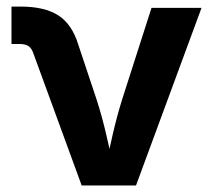

<svg xmlns="http://www.w3.org/2000/svg" viewBox="-20 -570 655 590"><path d="M231 0 81.9 -407.8Q76.7 -422.4 66.9 -428.6Q57.1 -434.8 40.7 -434.8H15.3V-549.8H42.9Q116.8 -549.8 158.9 -522.9Q201.1 -495.9 220.2 -433.9L277.4 -262.5Q294.4 -209.1 306.8 -155.1Q319.2 -101 332.3 -43.1H300.8Q313.7 -101 326 -155.2Q338.3 -209.3 354.7 -262.5L445.6 -545.9H599.3L397.9 0Z"/></svg>

Font: Inter Variable LoSnoCo
Style: Regular
Weight: 400
Designer: Rasmus Andersson
Foundry: rsms
Version: Version 4.000;git-a52131595; featfreeze: case,dlig,ss01,ss02